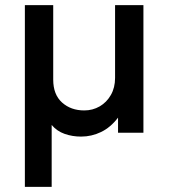

<svg xmlns="http://www.w3.org/2000/svg" viewBox="-20 -515 654 745"><path d="M76.5 210V-495H186.5V-206Q186.5 -148 220.8 -117.2Q255 -86.5 307 -86.5Q339.5 -86.5 366.8 -102.2Q394 -118 410.2 -146.5Q426.5 -175 426.5 -212.5V-495H536.5V0H438V-58.5Q409 -20.5 372.2 -2.8Q335.5 15 294.5 15Q260.5 15 230.8 4.5Q201 -6 180.5 -30V210Z"/></svg>

Font: Geologica Cursive
Style: Regular
Weight: 400
Designer: Sindre Bremnes, Frode Helland
Foundry: Monokrom Skriftforlag AS
Version: Version 1.010;gftools[0.9.28]